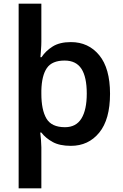

<svg xmlns="http://www.w3.org/2000/svg" viewBox="-20 -780 665 1040"><path d="M576 -272Q576 -133 517.5 -61.5Q459 10 364 10Q303 10 265 -11Q227 -32 204 -62H198Q200 -48 202 -23Q204 2 204 18V240H81V-760H204V-555Q204 -535 202 -509.5Q200 -484 199 -470H205Q227 -504 265 -528Q303 -552 364 -552Q459 -552 517.5 -481Q576 -410 576 -272ZM450 -273Q450 -363 421 -407.5Q392 -452 330 -452Q262 -452 234 -411.5Q206 -371 204 -290V-272Q204 -185 231.5 -138Q259 -91 332 -91Q392 -91 421 -138Q450 -185 450 -273Z"/></svg>

Font: Noto Sans New Tai Lue Semibold
Style: Regular
Weight: 400
Designer: Monotype Design Team
Foundry: Monotype Imaging Inc.
Version: Version 2.004; ttfautohint (v1.8.4.7-5d5b)